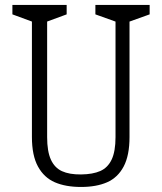

<svg xmlns="http://www.w3.org/2000/svg" viewBox="-20 -750 660 782"><path d="M110 -192V-685L121.5 -658L30.5 -691.5V-730H251.5V-691.5L160.5 -658L172 -690V-191.5Q172 -133.5 187.2 -100Q202.5 -66.5 232.5 -52.8Q262.5 -39 310 -39.5Q358 -40 388.5 -53.5Q419 -67 434.8 -100.2Q450.5 -133.5 450.5 -191.5V-690L462 -658L368.5 -691.5V-730H589.5V-691.5L496 -658L507.5 -685V-192Q507.5 -116.5 483.5 -71.5Q459.5 -26.5 416 -7.5Q372.5 11.5 310 11.5Q247.5 11.5 203.5 -7.5Q159.5 -26.5 134.8 -71.5Q110 -116.5 110 -192Z"/></svg>

Font: Monaspace Xenon Var
Style: Regular
Weight: 400
Designer: Riley Cran and the Lettermatic Team
Version: Version 1.000 (Monaspace Xenon Var)